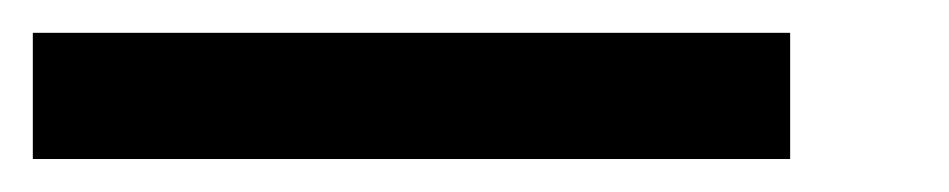

<svg xmlns="http://www.w3.org/2000/svg" viewBox="-20 -20 578 117"><path d="M0 76.9V0H461.5V76.9Z"/></svg>

Font: Mintsoda - Lime Green 13x16
Style: Regular
Weight: 400
Designer: Mintsoda-15
Version: Version 1.0